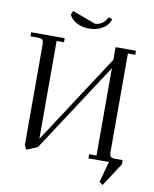

<svg xmlns="http://www.w3.org/2000/svg" viewBox="-106 -955 944 1180"><g transform="rotate(10 365.5 -365.0)"><path d="M22 -676.8V-702.1H231V-676.8H185.1V-65.9L548.8 -623V-702.1H675.8V-676.8H629.9V-65.9Q629.9 -41 637 -33.4Q644 -25.9 668.9 -25.9H711.9V0L617.2 146L595.2 130.9L630.9 0H502.9V-25.9H548.8V-570.8L185.1 -14.2L116.2 14.2L104 -14.2V-637.2Q104 -662.1 96.9 -669.4Q89.8 -676.8 64.9 -676.8ZM243.2 -850.1 252.9 -876 398.9 -821.8Q451.2 -824.7 475.1 -876L499 -867.2Q483.9 -825.2 447.8 -805.7Q411.6 -786.1 367.2 -786.1Q328.6 -786.1 294.9 -801.8Q261.2 -817.4 243.2 -850.1Z"/></g></svg>

Font: Dihjauti
Style: Regular
Weight: 400
Designer: T. Christopher White
Version: Version 3.0.0